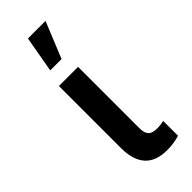

<svg xmlns="http://www.w3.org/2000/svg" viewBox="-254 -803 841 841"><g transform="rotate(-45 166.5 -382.5)"><path d="M82.5 0ZM201.2 -528.3V-148.4Q201.2 -118.7 213.4 -105.5Q225.6 -92.3 255.9 -92.3Q276.4 -92.3 297.4 -97.2V-5.4Q261.2 5.9 219.2 5.9Q82.5 5.9 82.5 -145V-528.3ZM133.8 -771.5H242.7L174.3 -603.5H104Z"/></g></svg>

Font: Roboto Medium
Style: Regular
Weight: 500
Designer: Google
Version: Version 2.134; 2016; ttfautohint (v1.6)